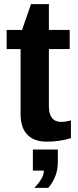

<svg xmlns="http://www.w3.org/2000/svg" viewBox="-20 -672 373 923"><path d="M205 9Q144 9 111.5 -24.5Q79 -58 79 -124V-436H12V-528H86L129 -652H215V-528H315V-436H215V-161Q215 -86 275 -86Q293 -86 321 -93V-8Q268 9 205 9ZM258 47V109Q258 177 212 231H145Q191 184 191 148H138V47Z"/></svg>

Font: Libra Sans
Style: Bold
Weight: 700
Foundry: Context Ltd
Version: Version 1.000